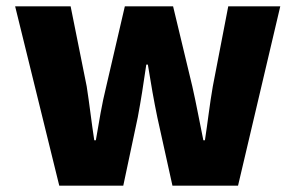

<svg xmlns="http://www.w3.org/2000/svg" viewBox="-20 -589 937 609"><path d="M168 0H371L417 -217C427 -270 435 -322 444 -384H449C459 -322 468 -270 479 -217L527 0H735L869 -569H704L655 -315C645 -258 639 -202 630 -144H625C613 -202 603 -258 590 -315L529 -569H376L317 -315C303 -259 294 -202 284 -144H279C270 -202 264 -258 255 -315L204 -569H28Z"/></svg>

Font: Noto Sans CJK HK Black
Style: Regular
Weight: 900
Designer: Ryoko NISHIZUKA 西塚涼子 (kana, bopomofo & ideographs); Paul D. Hunt (Latin, Greek & Cyrillic); Sandoll Communications 산돌커뮤니
Foundry: Adobe
Version: Version 2.004;hotconv 1.0.118;makeotfexe 2.5.65603